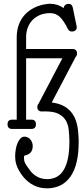

<svg xmlns="http://www.w3.org/2000/svg" viewBox="-20 -686 441 1020"><path d="M153.8 89.8C153.8 83 152.7 76.6 150.4 70.6C148.1 64.5 145 59.2 141.1 54.7C137.2 50.1 132.6 46.5 127.2 43.9C121.8 41.3 116 40 109.9 40C101.7 40 94.6 43.3 88.4 49.8C82.2 56.3 77.1 64.5 73 74.5C68.9 84.4 65.8 95.5 63.7 107.7C61.6 119.9 60.5 131.8 60.5 143.6C60.5 150.1 61 157.2 61.8 165C62.6 172.9 64.5 181.4 67.6 190.7C70.7 200 75.2 209.9 81.1 220.5C86.9 231 94.7 242.4 104.5 254.4C120.1 273.3 138.4 288 159.4 298.6C180.4 309.2 204.1 314.5 230.5 314.5H234.4C287.1 312.8 327.6 291.4 355.7 250.2C383.9 209.1 397.9 148.6 397.9 68.8V55.2C397.3 44.1 396.6 32.7 395.8 21C394.9 9.3 393.5 -2.4 391.4 -13.9C389.2 -25.5 386.2 -36.8 382.3 -47.9C378.4 -58.9 373.2 -69.3 366.7 -79.1C343.3 -114.6 306 -135.4 254.9 -141.6L381.8 -383.3C386.7 -388.2 389.2 -394 389.2 -400.9C389.2 -417.5 380.9 -425.8 364.3 -425.8H118.7V-488.3C118.7 -506.2 121.5 -522.9 127.2 -538.3C132.9 -553.8 141.2 -567.3 152.1 -578.9C163 -590.4 176.4 -599.5 192.1 -606.2C207.9 -612.9 226.1 -616.2 246.6 -616.2C256 -616.2 264.8 -614.7 272.9 -611.8C281.1 -608.9 288.8 -604.2 296.1 -597.7C303.5 -591.1 310.7 -582.6 317.9 -572C325 -561.4 332.5 -548.3 340.3 -532.7C344.9 -523.3 351.9 -518.6 361.3 -518.6C370.1 -518.6 376.7 -520.7 381.1 -524.9C385.5 -529.1 387.7 -534.3 387.7 -540.5C387.7 -541.8 387.6 -543.1 387.5 -544.2C387.3 -545.3 387 -546.7 386.7 -548.3L366.7 -645.5C363.8 -658.9 356.8 -665.5 345.7 -665.5C337.2 -665.5 330.7 -663.4 326.2 -659.2C321.6 -654.9 319 -649.6 318.4 -643.1C296.2 -658.4 272.1 -666 246.1 -666C243.5 -666 241 -665.9 238.5 -665.8C236.1 -665.6 233.6 -665.4 231 -665C204.9 -661.8 181.9 -655.1 161.9 -645C141.8 -634.9 124.9 -622.2 111.1 -606.9C97.2 -591.6 86.8 -573.9 79.6 -553.7C72.4 -533.5 68.8 -511.7 68.8 -488.3V-50.3H44.9C28.3 -50.3 20 -42.2 20 -25.9C20 -9.3 28.3 -1 44.9 -1H146.5C162.8 -1 170.9 -9.3 170.9 -25.9C170.9 -42.2 162.8 -50.3 146.5 -50.3H118.7V-376.5H311.5L185.1 -135.7C180.5 -130.2 178.2 -124 178.2 -117.2C178.2 -109.4 180.4 -103.5 184.8 -99.6C189.2 -95.7 195.1 -93.8 202.6 -93.8C205.6 -93.8 208.5 -93.8 211.4 -94C214.4 -94.2 217.3 -94.2 220.2 -94.2C251.1 -94.2 275.1 -89.7 292.2 -80.6C309.3 -71.5 321.9 -59.7 330.1 -45.2C338.2 -30.7 343.2 -14.6 345 3.2C346.8 20.9 348 38.6 348.6 56.2V68.8C348.6 131.7 339.2 179.9 320.3 213.6C301.4 247.3 272.5 264.6 233.4 265.6H230.5C211.9 265.6 195 261.7 179.7 253.9C164.4 246.1 151.2 234.9 140.1 220.2C132.6 210.1 126.7 201.8 122.3 195.3C117.9 188.8 114.6 183 112.3 178C110 172.9 108.6 168.2 108.2 163.8C107.7 159.4 107.4 154.5 107.4 148.9C107.4 143.7 109.4 140.6 113.3 139.6C140.3 134.1 153.8 117.5 153.8 89.8Z"/></svg>

Font: Nathan
Style: Regular
Weight: 400
Designer: Peter Wiegel
Foundry: Peter Wiegel
Version: Version 1.001 2009